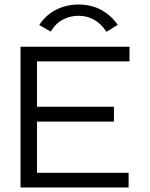

<svg xmlns="http://www.w3.org/2000/svg" viewBox="-20 -831 665 851"><path d="M71 0V-624H554V-559H144V-358H485V-292H144V-65H550V0ZM205 -691 154 -720Q182 -764 228 -787.5Q274 -811 328 -811Q437 -811 502 -721L452 -690Q405 -761 328 -761Q291 -761 258.5 -744Q226 -727 205 -691Z"/></svg>

Font: Inconsolata Expanded Thin
Style: Regular
Weight: 100
Width: 7
Monospace: yes
Designer: Raph Levien, Cyreal, Brenton Simpson
Foundry: Raph Levien, Cyreal, Google
Version: Version 3.100; ttfautohint (v1.8.4.7-5d5b)